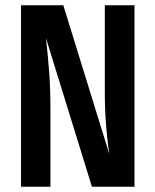

<svg xmlns="http://www.w3.org/2000/svg" viewBox="-20 -711 592 731"><path d="M492 0H330L155 -566Q163 -494 167.5 -433.5Q172 -373 172 -290V0H60V-691H221L396 -125Q390 -161 384.5 -227Q379 -293 379 -361V-691H492Z"/></svg>

Font: Fira Sans Compressed Medium
Style: Regular
Weight: 500
Width: 1
Designer: bBox Type GmbH & Carrois Corporate GbR & Edenspiekermann AG
Foundry: bBox Type GmbH & Carrois Corporate GbR & Edenspiekermann AG
Version: Version 4.301